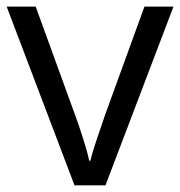

<svg xmlns="http://www.w3.org/2000/svg" viewBox="-20 -555 540 575"><path d="M203.1 0 0 -535.2H86.9L204.6 -211.4Q216.8 -178.2 229.5 -138.2Q242.2 -98.1 247.1 -73.7H250.5Q256.3 -98.1 270 -138.4Q283.7 -178.7 294.9 -211.4L412.6 -535.2H499.5L295.9 0Z"/></svg>

Font: Open Sans
Style: Regular
Weight: 400
Designer: Monotype Design Team
Foundry: Monotype Imaging Inc.
Version: Version 3.000; ttfautohint (v1.8.4)